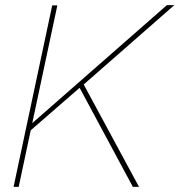

<svg xmlns="http://www.w3.org/2000/svg" viewBox="-20 -730 701 750"><path d="M184 -709H204L106 -249L632 -710H661L307 -400L523 0H499L291 -387L100 -221L53 0H33Z"/></svg>

Font: Raleway Thin
Style: Italic
Weight: 100
Italic angle: -12°
Designer: Matt McInerney, Pablo Impallari, Rodrigo Fuenzalida
Foundry: Matt McInerney, Pablo Impallari, Rodrigo Fuenzalida
Version: Version 4.026